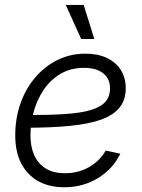

<svg xmlns="http://www.w3.org/2000/svg" viewBox="-20 -770 590 800"><path d="M247.6 10.3Q185.5 10.3 139.6 -15.1Q93.8 -40.5 68.6 -88.9Q43.5 -137.2 43.5 -205.6Q43.5 -277.3 65.4 -339.4Q87.4 -401.4 127.2 -447.8Q167 -494.1 220.2 -520.3Q273.4 -546.4 335.4 -546.4Q387.7 -546.4 425.3 -528.6Q462.9 -510.7 483.4 -478.5Q503.9 -446.3 503.9 -402.3Q503.9 -353 477.5 -321Q451.2 -289.1 399.4 -271Q347.7 -252.9 270.3 -245.4Q192.9 -237.8 90.3 -237.8L98.1 -290.5Q188 -290.5 252.4 -294.9Q316.9 -299.3 358.2 -311.5Q399.4 -323.7 418.9 -345.7Q438.5 -367.7 438.5 -402.3Q438.5 -441.4 410.2 -464.4Q381.8 -487.3 330.1 -487.3Q274.4 -487.3 232.7 -462.6Q190.9 -438 162.8 -397Q134.8 -356 120.8 -305.9Q106.9 -255.9 106.9 -204.6Q106.9 -160.2 122.1 -124.8Q137.2 -89.4 169.2 -68.8Q201.2 -48.3 251 -48.3Q307.1 -48.3 351.8 -74.2Q396.5 -100.1 420.4 -142.6L481.4 -129.4Q450.7 -66.4 388.4 -28.1Q326.2 10.3 247.6 10.3ZM318.4 -607.4 253.9 -749.5H328.6L373 -607.4Z"/></svg>

Font: Inter 20pt Light
Style: Italic
Weight: 300
Italic angle: -9.3988°
Version: Version 4.001;git-66647c0bb